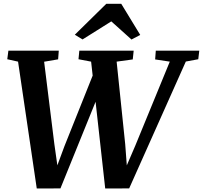

<svg xmlns="http://www.w3.org/2000/svg" viewBox="-20 -1018 1102 1042"><path d="M179.5 5 78 -683.5 19.5 -696.5 25.5 -743H299L295.5 -696L219.5 -683L275 -236L299.5 -63L270.5 -64.5L329.5 -224L490 -625.5L511 -496L308 4.5ZM551 5 474.5 -683.5 406 -696.5 410.5 -743H705.5L700.5 -695.5L613 -683.5L659.5 -235.5L672.5 -63L644.5 -65.5L714 -227L901.5 -683.5L822 -695.5L825.5 -743H1061.5L1056 -696.5L988.5 -684L681 4.5ZM386 -829.5 557 -997.5H638L741 -828.5L693.5 -803.5Q666 -828 638.8 -852.8Q611.5 -877.5 584 -902Q545.5 -877.5 506.2 -853Q467 -828.5 428 -804Z"/></svg>

Font: Merriweather 28pt
Style: Bold Italic
Weight: 700
Italic angle: -7.8°
Version: Version 2.101